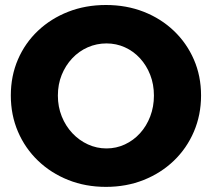

<svg xmlns="http://www.w3.org/2000/svg" viewBox="-20 -732 844 765"><path d="M402.1 -712.1Q483.6 -712.1 552.5 -685.1Q621.4 -658.1 672.8 -609.1Q724.1 -560.1 752.6 -494.5Q781.1 -428.9 781.1 -351.6Q781.1 -274.3 752.6 -207.6Q724.1 -141 672.8 -91.7Q621.4 -42.4 552.5 -14.9Q483.6 12.6 402.1 12.6Q320.7 12.6 251.8 -14.9Q182.9 -42.4 131.5 -91.7Q80.1 -141 51.6 -207.4Q23.1 -273.7 23.1 -351.6Q23.1 -429.4 51.6 -495.3Q80.1 -561.1 131.5 -609.6Q182.9 -658.1 251.8 -685.1Q320.7 -712.1 402.1 -712.1ZM404.3 -559Q364.9 -559 329.6 -543.5Q294.4 -528 267.7 -499.6Q241 -471.1 225.8 -433.5Q210.6 -395.9 210.6 -351Q210.6 -306.7 226 -268.3Q241.4 -229.9 268.4 -201.2Q295.4 -172.6 330.4 -156.6Q365.3 -140.6 404.3 -140.6Q443.3 -140.6 477.6 -156.6Q512 -172.6 538 -201.2Q564 -229.9 578.6 -268.3Q593.3 -306.7 593.3 -351Q593.3 -395.9 578.6 -433.5Q564 -471.1 538 -499.6Q512 -528 477.6 -543.5Q443.3 -559 404.3 -559Z"/></svg>

Font: Alexandria
Style: Regular
Weight: 400
Designer: Mohamed Gaber
Foundry: Kief Type Foundry
Version: Version 5.100